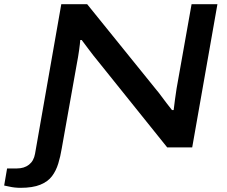

<svg xmlns="http://www.w3.org/2000/svg" viewBox="-116 -707 1091 921"><path d="M-18 194Q-31 194 -45 192.5Q-59 191 -72 188Q-85 185 -96 183L-82 101H-35Q0 101 23 83Q46 65 52 31L178 -687H302L635 -275Q643 -266 655.5 -249Q668 -232 682.5 -213Q697 -194 709 -179H717Q719 -200 723.5 -230.5Q728 -261 731 -282L803 -687H927L806 0H686L352 -416Q332 -440 310.5 -469Q289 -498 276 -515H269Q268 -499 263.5 -466.5Q259 -434 252 -398L180 6Q174 43 163.5 77.5Q153 112 133.5 138Q114 164 77.5 179Q41 194 -18 194Z"/></svg>

Font: Archivo Expanded Medium
Style: Italic
Weight: 500
Width: 7
Italic angle: -10°
Designer: Hector Gatti
Foundry: Omnibus-Type
Version: Version 2.001